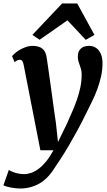

<svg xmlns="http://www.w3.org/2000/svg" viewBox="-63 -831 615 1101"><path d="M-12.2 143.1Q-7.3 147 1.5 151.1Q10.3 155.3 21.7 158.9Q33.2 162.6 46.9 165Q60.5 167.5 75.2 167.5Q94.7 167.5 115.7 160.4Q136.7 153.3 158.2 137.2Q179.7 121.1 201.2 95Q222.7 68.8 243.7 30.8H168.5L72.3 -460.9Q68.8 -476.1 64.2 -482.2Q59.6 -488.3 51.8 -488.3Q45.9 -488.3 38.8 -486.1Q31.7 -483.9 20.5 -474.6L6.3 -508.8Q9.8 -513.7 20.3 -523.4Q30.8 -533.2 46.6 -543Q62.5 -552.7 82.5 -560.3Q102.5 -567.9 124.5 -567.9Q144.5 -567.9 158.7 -563.2Q172.9 -558.6 182.4 -550Q191.9 -541.5 197 -529.1Q202.1 -516.6 204.6 -501Q207.5 -482.9 211.7 -453.4Q215.8 -423.8 220.9 -388.4Q226.1 -353 231.2 -314.7Q236.3 -276.4 241.2 -241.2Q246.1 -206.1 250.2 -176.5Q254.4 -147 257.3 -128.9L269.5 -16.6L320.3 -120.6Q336.4 -157.2 351.8 -192.4Q367.2 -227.5 379.2 -262.5Q391.1 -297.4 398.2 -332Q405.3 -366.7 405.3 -402.8Q405.3 -420.9 401.9 -433.3Q398.4 -445.8 394.3 -456.8Q390.1 -467.8 386.7 -479.5Q383.3 -491.2 383.3 -507.8Q383.3 -535.6 399.9 -551.8Q416.5 -567.9 447.3 -567.9Q466.8 -567.9 481.4 -560.1Q496.1 -552.2 505.6 -539.1Q515.1 -525.9 520 -508.3Q524.9 -490.7 524.9 -470.7Q524.9 -430.2 516.6 -393.1Q508.3 -356 495.1 -320.1Q481.9 -284.2 464.8 -249.3Q447.8 -214.4 430.2 -179.2Q406.7 -130.9 381.1 -83.7Q355.5 -36.6 331.1 4.9Q306.6 46.4 284.7 80.1Q262.7 113.8 247.6 135.7Q210.4 194.8 161.1 222.4Q111.8 250 50.8 250Q39.1 250 24.9 248.3Q10.7 246.6 -2.4 244.1Q-15.6 241.7 -26.6 238.3Q-37.6 234.9 -43.5 231.9L-12.2 143.1ZM122.6 -630.9 293 -811H379.9L478.5 -630.9L428.7 -602.5L323.7 -714.4L164.1 -603Z"/></svg>

Font: Merriweather Bold
Style: Italic
Weight: 700
Italic angle: -7°
Designer: Eben Sorkin ( eben@eyebytes.com )
Foundry: Eben Sorkin ( eben@eyebytes.com )
Version: Version 1.5; ttfautohint (v0.97) -l 13 -r 13 -G 200 -x 24 -f